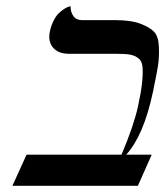

<svg xmlns="http://www.w3.org/2000/svg" viewBox="-20 -598 532 618"><path d="M351.1 -533.2Q400.4 -533.2 430.9 -522Q461.4 -510.7 475.8 -495.8Q490.2 -481 491.5 -446.3Q492.7 -411.6 488.3 -384.5Q483.9 -357.4 472.2 -301.8Q442.4 -161.6 386.2 -100.1H468.3L423.8 0H20L65.4 -100.1H371.1Q410.6 -193.4 424.3 -255.9Q434.6 -303.7 437.5 -333.7Q440.4 -363.8 438.7 -382.8Q437 -401.9 425.3 -410.6Q413.6 -419.4 398.9 -422.1Q384.3 -424.8 357.4 -424.8H203.1Q167 -424.8 150.4 -445.1Q133.8 -465.3 140.6 -497.1Q145 -517.1 153.3 -533Q161.6 -548.8 170.7 -556.9Q179.7 -564.9 188 -570.1Q196.3 -575.2 201.7 -576.7L207 -578.1Q207 -559.1 216.3 -546.1Q225.6 -533.2 244.1 -533.2Z"/></svg>

Font: Linux Biolinum O
Style: Italic
Weight: 400
Italic angle: -12°
Designer: Philipp H. Poll
Foundry: Philipp H. Poll
Version: Version 1.1.3